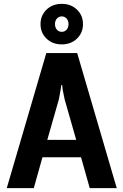

<svg xmlns="http://www.w3.org/2000/svg" viewBox="-20 -975 640 995"><path d="M379 -775Q348 -745 300 -745Q252 -745 221 -775Q190 -805 190 -850Q190 -895 221 -925Q252 -955 300 -955Q348 -955 379 -925Q410 -895 410 -850Q410 -805 379 -775ZM275 -821Q285 -810 300 -810Q315 -810 325 -821Q335 -832 335 -850Q335 -868 325 -879Q315 -890 300 -890Q285 -890 275 -879Q265 -868 265 -850Q265 -832 275 -821ZM15 0 220 -700H380L585 0H445L400 -160H200L155 0ZM225 -250H375L315 -460Q314 -462 305 -509L302 -535H298L294 -509Q293 -505 290 -487Q287 -469 285 -460Z"/></svg>

Font: Scada
Style: Bold
Weight: 700
Designer: Jovanny Lemonad
Foundry: Jovanny Lemonad
Version: Version 4.100;PS 004.100;hotconv 1.0.88;makeotf.lib2.5.64775